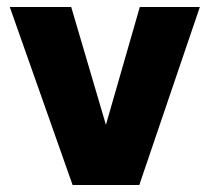

<svg xmlns="http://www.w3.org/2000/svg" viewBox="-20 -530 600 550"><path d="M188 0 8 -510H184L292.5 -141.5H274.5L380.5 -510H552.5L379 0Z"/></svg>

Font: Geologica Roman
Style: Bold
Weight: 700
Designer: Sindre Bremnes, Frode Helland
Foundry: Monokrom Skriftforlag AS
Version: Version 1.010;gftools[0.9.28]